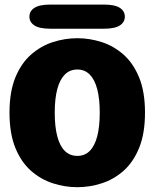

<svg xmlns="http://www.w3.org/2000/svg" viewBox="-20 -788 659 819"><path d="M310 10.5Q257 10.5 205.8 -6Q154.5 -22.5 112.5 -59.2Q70.5 -96 45.5 -157.2Q20.5 -218.5 20.5 -307.5Q20.5 -396.5 45.5 -457.5Q70.5 -518.5 112.5 -555.2Q154.5 -592 205.8 -608.5Q257 -625 310 -625Q362.5 -625 413.8 -608.5Q465 -592 506.8 -555.2Q548.5 -518.5 573.5 -457.5Q598.5 -396.5 598.5 -307.5Q598.5 -218.5 573.5 -157.2Q548.5 -96 506.8 -59.2Q465 -22.5 413.8 -6Q362.5 10.5 310 10.5ZM310 -123Q341.5 -123 362.8 -144.2Q384 -165.5 394.8 -206.8Q405.5 -248 405.5 -307.5Q405.5 -366.5 394.8 -407.5Q384 -448.5 362.8 -470Q341.5 -491.5 310 -491.5Q278 -491.5 256.5 -470Q235 -448.5 224.2 -407.5Q213.5 -366.5 213.5 -307.5Q213.5 -248 224.2 -206.8Q235 -165.5 256.5 -144.2Q278 -123 310 -123ZM105.5 -717Q105.5 -740.5 126.8 -754.5Q148 -768.5 195.5 -768.5H422.5Q470 -768.5 491.2 -754.5Q512.5 -740.5 512.5 -717Q512.5 -693.5 491.2 -679.5Q470 -665.5 422.5 -665.5H195.5Q148 -665.5 126.8 -679.5Q105.5 -693.5 105.5 -717Z"/></svg>

Font: Sono Monospace ExtraBold
Style: Regular
Weight: 800
Version: Version 2.112